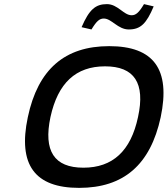

<svg xmlns="http://www.w3.org/2000/svg" viewBox="-20 -903 814 932"><path d="M364 9C149 9 66 -103 115 -334C164 -567 295 -679 510 -679C726 -679 809 -567 760 -334C710 -103 580 9 364 9ZM225 -335C190 -170 243 -89 385 -89C527 -89 615 -170 650 -335C686 -500 632 -581 490 -581C348 -581 261 -500 225 -335ZM376 -771 424 -760C449 -801 463 -813 484 -813C522 -813 552 -760 605 -760C663 -760 691 -789 726 -872L679 -883C654 -841 639 -829 619 -829C580 -829 552 -883 499 -883C444 -883 413 -857 376 -771Z"/></svg>

Font: LT Wave Text Medium Italic
Style: Regular
Weight: 500
Designer: Daniel Lyons
Version: Version 2.5 (Glyphs App)